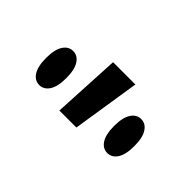

<svg xmlns="http://www.w3.org/2000/svg" viewBox="-31 -844 499 499"><g transform="rotate(45 219.0 -594.0)"><path d="M269.5 -687.5 240.2 -500H177.7L187.5 -687.5ZM130.9 -572.3Q130.9 -541 120.6 -525.4Q110.4 -509.8 93.8 -509.8Q77.1 -509.8 66.9 -525.4Q56.6 -541 56.6 -572.3Q56.6 -603.5 66.9 -619.1Q77.1 -634.8 93.8 -634.8Q110.4 -634.8 120.6 -619.1Q130.9 -603.5 130.9 -572.3ZM380.9 -572.3Q380.9 -541 370.6 -525.4Q360.4 -509.8 343.8 -509.8Q327.1 -509.8 316.9 -525.4Q306.6 -541 306.6 -572.3Q306.6 -603.5 316.9 -619.1Q327.1 -634.8 343.8 -634.8Q360.4 -634.8 370.6 -619.1Q380.9 -603.5 380.9 -572.3Z"/></g></svg>

Font: Sudo Var
Style: Regular
Weight: 400
Monospace: yes
Designer: Jens Kutilek
Foundry: Jens Kutilek
Version: Version 0.065;FEAKit 1.0